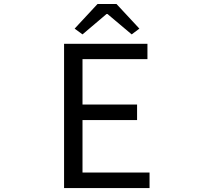

<svg xmlns="http://www.w3.org/2000/svg" viewBox="-20 -956 1040 976"><path d="M305.7 0V-733.4H729.5V-655.3H399.4V-424.8H676.8V-345.7H399.4V-79.1H740.2V0ZM359.4 -810.5 475.6 -935.5H572.3L688.5 -810.5L649.4 -781.2L526.4 -884.8H521.5L399.4 -781.2Z"/></svg>

Font: Gen Shin Gothic Monospace Regular
Style: Regular
Weight: 400
Designer: [Source Han Sans]
Ryoko NISHIZUKA  (kana & ideographs); Paul D. Hunt (Latin, Greek & Cyrillic); Wenlong ZHANG  (bopomofo
Version: Version 1.002.20150607